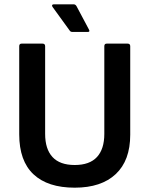

<svg xmlns="http://www.w3.org/2000/svg" viewBox="-20 -857 691 889"><path d="M326 12Q201 12 135 -50Q69 -112 69 -235V-643Q69 -655 80 -655H177Q189 -655 189 -643V-237Q189 -167 223 -130Q257 -93 326 -93Q395 -93 429 -130Q463 -167 463 -237V-643Q463 -655 474 -655H571Q583 -655 583 -643V-233Q583 -114 516 -51Q449 12 326 12ZM316 -709Q307 -709 303 -715L224 -824Q220 -829 221.5 -833Q223 -837 229 -837H321Q329 -837 334 -829L392 -720Q398 -709 386 -709Z"/></svg>

Font: Sofia Sans
Style: Bold
Weight: 700
Designer: Botio Nikoltchev, Ani Petrova
Foundry: lettersoup
Version: Version 4.100; ttfautohint (v1.8.4.7-5d5b)